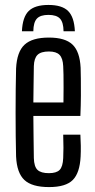

<svg xmlns="http://www.w3.org/2000/svg" viewBox="-20 -761 391 788"><path d="M181.3 6.8Q110.9 6.8 80 -22.4Q49.1 -51.5 46 -118.7Q45 -157.6 44.5 -203.6Q44 -249.5 44 -298.4Q44 -347.2 44.5 -393.9Q45 -440.5 46 -480.1Q49.4 -548.5 80.8 -577.6Q112.1 -606.8 180.8 -606.8Q247.6 -606.8 277.6 -578Q307.6 -549.3 310.9 -482.9Q311.4 -467.5 311.8 -437.8Q312.3 -408.1 312 -368.6Q311.8 -329.2 309.9 -285.3H116.9Q116.9 -245 117.7 -202.4Q118.4 -159.8 118.9 -112.3Q119.9 -76.9 134.1 -63.6Q148.3 -50.3 180.5 -50.3Q211.6 -50.3 224.7 -63.6Q237.9 -76.9 239.4 -112.3Q240.4 -130.2 240.4 -154.5Q240.4 -178.8 239.4 -208.4H309.9Q311.3 -187.1 311.6 -162.7Q311.9 -138.4 310.9 -118.7Q307.6 -51.5 278.8 -22.4Q250 6.8 181.3 6.8ZM116.9 -340.6H240.4Q240.8 -371.4 240.9 -401.1Q241.1 -430.8 240.6 -454.3Q240.2 -477.8 239.4 -489.6Q237.9 -521.9 224.4 -535.8Q211 -549.7 180.8 -549.7Q148.1 -549.7 134 -535.8Q119.9 -521.9 118.9 -489.6Q118.4 -448.5 117.8 -412.1Q117.1 -375.6 116.9 -340.6ZM178.8 -740.7Q234.6 -740.7 259.6 -715.8Q284.7 -690.9 287.3 -632.8H240.8Q240.4 -669.1 226.3 -684.5Q212.2 -699.9 178.8 -699.9Q145.4 -699.9 131.3 -684.5Q117.2 -669.1 116.8 -632.8H70Q72.5 -690.9 97.7 -715.8Q123 -740.7 178.8 -740.7Z"/></svg>

Font: Big Shoulders Display SC Thin
Style: Regular
Weight: 100
Designer: Patric King
Foundry: XO Type Co
Version: Version 2.002